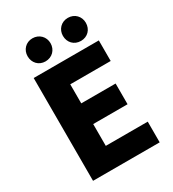

<svg xmlns="http://www.w3.org/2000/svg" viewBox="-226 -1085 1083 1205"><g transform="rotate(-30 315.0 -482.5)"><path d="M86 0H569V-150H265V-308H514V-458H265V-596H558V-745H86ZM203 -798C252 -798 287 -834 287 -882C287 -928 252 -965 203 -965C155 -965 121 -928 121 -882C121 -834 155 -798 203 -798ZM460 -798C509 -798 543 -834 543 -882C543 -928 509 -965 460 -965C411 -965 377 -928 377 -882C377 -834 411 -798 460 -798Z"/></g></svg>

Font: Noto Sans JP Black
Style: Regular
Weight: 900
Designer: Ryoko NISHIZUKA 西塚涼子 (kana, bopomofo & ideographs); Paul D. Hunt (Latin, Greek & Cyrillic); Sandoll Communications 산돌커뮤니
Foundry: Adobe
Version: Version 2.002;hotconv 1.0.116;makeotfexe 2.5.65601